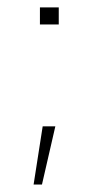

<svg xmlns="http://www.w3.org/2000/svg" viewBox="-20 -409 241 516"><path d="M137.9 -343.3V-389.2H87.3V-343.3ZM92.8 86.9 128.7 -69.4H94.7L70.3 86.9Z"/></svg>

Font: Arad-FD-VF Thin
Style: Regular
Weight: 100
Designer: Mohammad Darvishi
Version: Version 1.010;September 21, 2024;FontCreator 15.0.0.2992 64-